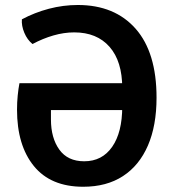

<svg xmlns="http://www.w3.org/2000/svg" viewBox="-20 -716 676 750"><path d="M497.5 -391V-286H179V-249.5Q179 -177 211.8 -131.5Q244.5 -86 309 -86Q379 -86 418.2 -142.5Q457.5 -199 457.5 -299.5V-372.5Q457.5 -476.5 408 -533Q358.5 -589.5 270 -589.5Q230 -589.5 188.5 -577.5Q147 -565.5 107 -544Q86.5 -560.5 75 -588Q63.5 -615.5 65.5 -640.5Q115 -667 171 -681.8Q227 -696.5 284 -696.5Q428 -696.5 509.8 -603.8Q591.5 -511 591.5 -334.5Q591.5 -225.5 557.8 -147.5Q524 -69.5 460.2 -28Q396.5 13.5 305 13.5Q178 13.5 112.2 -67.5Q46.5 -148.5 46.5 -287.5Q46.5 -316 49.2 -343.2Q52 -370.5 56 -391Z"/></svg>

Font: Signika Negative Light SemiBold
Style: Regular
Weight: 600
Version: Version 2.001